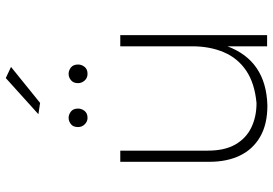

<svg xmlns="http://www.w3.org/2000/svg" viewBox="-163 -803 966 680"><g transform="rotate(-90 320.0 -463.0)"><path d="M295.5 -804 255.5 -810 383.5 -925.5 423 -907ZM286 1Q220 1 175.8 -24.5Q131.5 -50 109.2 -96Q87 -142 87 -203.5V-520H126.5V-210Q126.5 -150.5 148.2 -112.5Q170 -74.5 208.2 -56Q246.5 -37.5 295 -37.5Q365.5 -44 410 -74.2Q454.5 -104.5 475.2 -153.8Q496 -203 496 -265.5V-520H535.5V0H496V-140.5Q444.5 -3 286 1ZM242.5 -636Q229.5 -636 219.8 -645.8Q210 -655.5 210 -669.5Q210 -687 220.5 -695Q231 -703 242.5 -703Q254.5 -703 265 -694.8Q275.5 -686.5 275.5 -669.5Q275.5 -657 267.2 -646.5Q259 -636 242.5 -636ZM398.5 -636Q383.5 -636 374.5 -646.5Q365.5 -657 365.5 -669.5Q365.5 -686 375.8 -694.5Q386 -703 398.5 -703Q410.5 -703 421 -694.8Q431.5 -686.5 431.5 -669.5Q431.5 -657 423.2 -646.5Q415 -636 398.5 -636Z"/></g></svg>

Font: Argentum Novus ExtraLight
Style: Regular
Weight: 250
Designer: Julieta Ulanovsky (font) & Cristiano Sobral (main changes)
Foundry: Julieta Ulanovsky (font) & Cristiano Sobral (main changes)
Version: Version 3.00;November 27, 2020;FontCreator 13.0.0.2655 64-bi